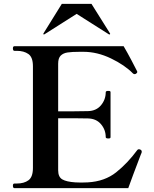

<svg xmlns="http://www.w3.org/2000/svg" viewBox="-20 -977 798 997"><path d="M716 -189Q716 -185 714 -181Q712 -177 711 -174L672 -71L646 0H55Q47 0 47 -13Q47 -24 55 -24H67Q105 -24 128 -41Q151 -58 151 -105V-633Q151 -680 127.5 -696.5Q104 -713 67 -713H55Q47 -713 47 -726Q47 -737 55 -737H622Q642 -703 662.5 -664Q683 -625 692 -607L693 -603Q693 -599 686 -594Q682 -592 679 -592Q674 -592 670 -596Q628 -639 556.5 -673.5Q485 -708 413 -708H394Q353 -708 330.5 -704.5Q308 -701 295 -688Q282 -675 282 -646V-399H363Q418 -399 437 -400Q480 -401 504.5 -430.5Q529 -460 529 -498Q529 -505 542 -505Q549 -505 551.5 -503.5Q554 -502 554 -498V-265Q554 -261 551.5 -259.5Q549 -258 542 -258Q529 -258 529 -265Q529 -303 504.5 -332Q480 -361 437 -362Q418 -363 363 -363H282V-93Q282 -58 303.5 -45.5Q325 -33 371 -30Q381 -29 402 -29Q423 -29 436 -30Q524 -35 583.5 -82.5Q643 -130 693 -198Q696 -202 701 -202Q705 -202 709 -200Q716 -197 716 -189ZM205 -801 206 -804 301 -957H455L551 -804L552 -801Q552 -798 548 -798L545 -799L378 -905L211 -799Q210 -798 208 -798Q205 -798 205 -801Z"/></svg>

Font: Shippori Mincho
Style: Bold
Weight: 700
Designer: FONTDASU
Foundry: FONTDASU / Google Inc. / but / Adobe
Version: Version 3.110; ttfautohint (v1.8.3)